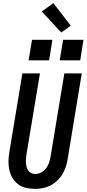

<svg xmlns="http://www.w3.org/2000/svg" viewBox="-20 -1207 557 1235"><path d="M206 8Q176 8 148 1.5Q120 -5 98 -21Q76 -37 61.5 -60.5Q47 -84 40.5 -111.5Q34 -139 34.5 -168.5Q35 -198 40 -228L124 -735H237L150 -212Q148 -198 147 -184.5Q146 -171 147 -157.5Q148 -144 151.5 -131.5Q155 -119 162.5 -108.5Q170 -98 182 -93Q194 -88 207 -88Q227 -88 245.5 -98Q264 -108 276.5 -124.5Q289 -141 295.5 -160Q302 -179 305 -198L394 -735H506L415 -183Q411 -158 403 -133.5Q395 -109 381.5 -86.5Q368 -64 348 -45Q328 -26 304.5 -14Q281 -2 256 3Q231 8 206 8ZM496 -819H364L386 -951H517ZM296 -819H164L186 -951H317ZM374 -998 249 -1133 323 -1187 435 -1042Z"/></svg>

Font: Iosevka SS04
Style: Bold Italic
Weight: 700
Italic angle: -9°
Monospace: yes
Designer: Belleve Invis
Foundry: Belleve Invis
Version: Version 19.0.0; ttfautohint (v1.8.4)